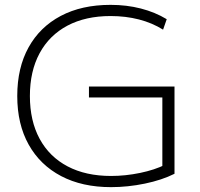

<svg xmlns="http://www.w3.org/2000/svg" viewBox="-20 -760 824 790"><path d="M437 10Q318 10 231.5 -35.5Q145 -81 98 -165Q51 -249 51 -365Q51 -481 97.5 -565Q144 -649 230 -694.5Q316 -740 435 -740Q501 -740 559.5 -725Q618 -710 666 -681L651 -638Q606 -666 551.5 -680Q497 -694 435 -694Q332 -694 257.5 -654.5Q183 -615 143 -541Q103 -467 103 -365Q103 -263 143 -189Q183 -115 258 -75.5Q333 -36 437 -36Q496 -36 556.5 -48.5Q617 -61 661 -83L648 -59V-359H346V-404H698V-45Q646 -19 576 -4.5Q506 10 437 10Z"/></svg>

Font: M PLUS 2 Light
Style: Regular
Weight: 300
Designer: Coji Morishita
Foundry: UNDERFOREST DESIGN
Version: Version 1.001